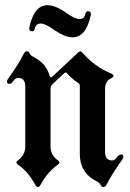

<svg xmlns="http://www.w3.org/2000/svg" viewBox="-20 -724 511 753"><path d="M7.3 0ZM94.7 -612.3Q94.7 -615.2 95.7 -619.1Q114.3 -703.6 166.5 -703.6Q197.3 -703.6 239.3 -673.8Q273.9 -649.4 292 -649.4Q310.1 -649.4 314.5 -668.9Q316.9 -680.2 324.7 -680.2Q336.4 -680.2 336.4 -668.9Q336.4 -666 335.4 -662.1Q316.9 -577.6 264.6 -577.6Q233.9 -577.6 191.9 -607.4Q157.2 -631.8 139.2 -631.8Q121.1 -631.8 116.7 -612.3Q114.3 -601.1 106.4 -601.1Q94.7 -601.1 94.7 -612.3ZM7.3 -404.8Q7.3 -409.2 15.1 -419.9Q52.7 -471.7 73.7 -514.2Q78.1 -522.9 85.2 -522.9Q92.3 -522.9 96.2 -514.6Q100.1 -506.3 111.8 -500.5Q160.6 -476.1 174.3 -427.7Q176.8 -420.9 179.7 -420.9Q182.6 -420.9 185.5 -423.8L287.6 -519Q292 -522.9 295.4 -522.9Q298.8 -522.9 301.8 -519Q350.6 -462.9 412.1 -437.5Q425.3 -432.1 425.3 -426.8Q425.3 -421.4 414.1 -416Q392.1 -404.8 392.1 -376V-128.4Q392.1 -94.7 419.9 -94.7Q429.7 -94.7 438 -106.4Q446.3 -118.2 455.1 -118.2Q463.9 -118.2 463.9 -108.4Q463.9 -104 456.1 -93.3Q418.9 -41.5 397.5 1Q393.1 9.8 386 9.8Q378.9 9.8 375 1.5Q371.1 -6.8 359.4 -12.7Q293 -45.9 293 -119.6V-387.2Q293 -394 288.1 -397.5Q257.8 -418 242.2 -437.5Q240.2 -439.9 237.5 -439.9Q234.9 -439.9 232.4 -437.5L186.5 -394.5Q178.2 -386.7 178.2 -376.5V-149.9Q178.2 -115.7 207.5 -94.7Q212.9 -90.8 212.9 -86.7Q212.9 -82.5 206.5 -78.1Q166.5 -49.3 138.7 1Q133.8 9.8 128.7 9.8Q123.5 9.8 118.7 1Q89.8 -51.3 50.8 -78.1Q44.4 -82.5 44.4 -86.7Q44.4 -90.8 49.8 -94.7Q79.1 -115.2 79.1 -149.9V-384.8Q79.1 -418.5 50.8 -418.5Q41 -418.5 32.7 -406.7Q24.4 -395 15.9 -395Q7.3 -395 7.3 -404.8Z"/></svg>

Font: UnifrakturMaguntia21
Style: Book
Weight: 400
Designer: j. 'mach' wust, Gerrit Ansmann, Georg Duffner, based on a font by Peter Wiegel, original typeface by Carl Albert Fahrenw
Version: Version 2017-03-19